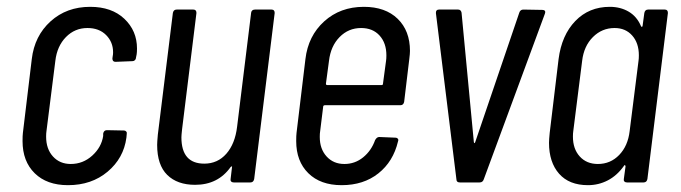

<svg xmlns="http://www.w3.org/2000/svg" viewBox="-20 -534 1992 562"><path d="M46 -121Q46 -137 47 -145L73 -361Q81 -429 128 -471.5Q175 -514 244 -514Q307 -514 344 -479Q381 -444 381 -392Q381 -381 380 -375L378 -365Q378 -361 375 -358Q372 -355 368 -355L318 -353Q309 -353 309 -363L310 -370Q311 -374 311 -381Q311 -411 290.5 -431.5Q270 -452 236 -452Q199 -452 173 -425.5Q147 -399 142 -356L116 -150Q115 -144 115 -134Q115 -98 135 -76Q155 -54 187 -54Q223 -54 250 -78.5Q277 -103 282 -136V-143Q284 -153 293 -153L343 -152Q347 -152 349.5 -149Q352 -146 351 -142L350 -131Q342 -71 295 -31.5Q248 8 179 8Q117 8 81.5 -27Q46 -62 46 -121Z M726 -506H775Q784 -506 784 -496L724 -10Q722 0 713 0H664Q659 0 656.5 -3Q654 -6 655 -10L659 -44Q660 -47 658.5 -47Q657 -47 655 -45Q618 7 551 7Q499 7 469.5 -22Q440 -51 440 -110Q440 -118 442 -140L486 -496Q488 -506 497 -506H546Q555 -506 555 -496L513 -156Q511 -138 511 -132Q511 -55 578 -55Q617 -55 642.5 -84Q668 -113 674 -163L715 -496Q715 -500 718 -503Q721 -506 726 -506Z M1152 -226H931Q929 -226 927.5 -225Q926 -224 926 -222L917 -149Q916 -144 916 -133Q916 -98 936 -76Q956 -54 988 -54Q1019 -54 1043 -73.5Q1067 -93 1078 -124Q1083 -133 1090 -133L1138 -131Q1142 -131 1144.5 -128Q1147 -125 1145 -120Q1131 -61 1087.5 -26.5Q1044 8 980 8Q918 8 882.5 -27Q847 -62 847 -121Q847 -137 848 -145L874 -361Q882 -429 929 -471.5Q976 -514 1045 -514Q1108 -514 1144 -479Q1180 -444 1180 -385Q1180 -377 1178 -361L1163 -236Q1161 -226 1152 -226ZM943 -356 934 -289Q934 -285 938 -285H1097Q1101 -285 1101 -289L1110 -356Q1111 -362 1111 -372Q1111 -408 1091 -430Q1071 -452 1037 -452Q1000 -452 974 -425.5Q948 -399 943 -356Z M1316 -9 1256 -495V-497Q1256 -506 1265 -506H1321Q1329 -506 1331 -497L1367 -118Q1368 -115 1369 -115Q1370 -115 1371 -118L1500 -497Q1503 -506 1512 -506L1568 -505Q1573 -505 1575 -502Q1577 -499 1575 -494L1396 -9Q1393 0 1384 0H1326Q1316 0 1316 -9Z M1877 -506H1926Q1935 -506 1935 -496L1875 -10Q1873 0 1864 0H1815Q1810 0 1807.5 -3Q1805 -6 1806 -10L1811 -47Q1811 -50 1809 -50.5Q1807 -51 1806 -48Q1786 -20 1759 -6Q1732 8 1701 8Q1646 8 1616.5 -25.5Q1587 -59 1587 -116Q1587 -125 1589 -145L1615 -361Q1624 -431 1664 -472.5Q1704 -514 1765 -514Q1796 -514 1820 -500Q1844 -486 1856 -458Q1857 -455 1859 -455.5Q1861 -456 1861 -459L1866 -496Q1868 -506 1877 -506ZM1823 -150 1849 -356Q1850 -362 1850 -372Q1850 -408 1830.5 -430Q1811 -452 1779 -452Q1742 -452 1715.5 -425.5Q1689 -399 1684 -356L1658 -150Q1657 -144 1657 -134Q1657 -98 1677 -76Q1697 -54 1730 -54Q1767 -54 1792.5 -80.5Q1818 -107 1823 -150Z"/></svg>

Font: Barlow Condensed
Style: Italic
Weight: 400
Width: 3
Italic angle: -7°
Designer: Jeremy Tribby
Foundry: Tribby Type
Version: Version 1.408